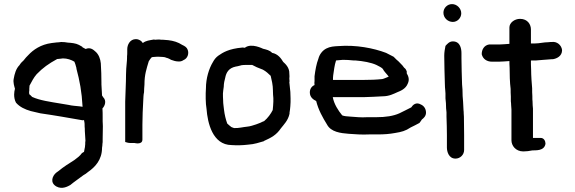

<svg xmlns="http://www.w3.org/2000/svg" viewBox="-20 -696 2805 937"><path d="M47 -312C43 -294 50 -274 53 -263C51 -255 49 -245 49 -235C49 -222 51 -208 58 -195C76 -174 102 -162 130 -154L177 -143C247 -133 314 -121 383 -109C386 -109 387 -110 390 -110C392 -94 393 -103 393 -79V-78C394 -71 394 -65 394 -57L397 -9C397 -8 396 -5 396 -2C396 6 396 11 395 16V17C395 24 392 30 390 45C389 46 383 49 380 51C370 65 358 74 343 85C319 100 289 119 265 139L254 147C236 162 222 195 255 214C284 230 312 213 323 207C342 191 365 176 387 159C396 154 402 150 410 143C443 120 478 85 478 25C479 19 480 12 480 5C481 1 481 -4 481 -6V-18C481 -31 482 -66 482 -80C482 -96 481 -91 481 -104V-122C481 -146 481 -146 480 -167C492 -179 501 -204 484 -221L478 -230C477 -248 476 -265 475 -284V-293C475 -324 474 -355 472 -387C470 -408 462 -431 445 -445C436 -453 421 -467 398 -457C395 -459 390 -461 383 -465L381 -468C375 -471 374 -472 365 -477C350 -485 328 -487 311 -488C302 -490 289 -491 280 -491H278C271 -490 263 -489 258 -489H257C248 -488 240 -487 232 -486C179 -479 142 -453 118 -427C110 -419 104 -413 95 -401C88 -395 81 -388 75 -378C58 -361 51 -335 47 -312ZM122 -247 123 -254V-264C123 -268 124 -269 124 -278C135 -298 144 -317 159 -334C189 -365 217 -385 259 -408C264 -408 268 -409 269 -409H271C276 -410 275 -409 287 -411C309 -411 328 -404 343 -395C346 -389 349 -379 353 -364V-361C369 -301 379 -249 383 -175H382C380 -175 377 -176 369 -177C350 -179 331 -180 315 -184L279 -190C225 -199 174 -206 137 -223L128 -232C124 -235 122 -234 122 -247Z M591 -3 602 0C608 2 618 2 631 2H637C638 2 675 12 675 -15V-88C675 -127 677 -165 679 -203C680 -220 680 -234 683 -246V-248C683 -258 684 -270 685 -283V-284C685 -332 695 -360 706 -397C710 -404 718 -415 721 -417C723 -417 729 -418 730 -418C736 -418 741 -419 744 -419H757C767 -418 784 -419 792 -414C797 -413 799 -412 806 -409L815 -404C826 -400 838 -396 851 -396C859 -396 866 -396 876 -403C896 -411 903 -435 896 -453C892 -465 882 -471 869 -477C849 -490 827 -497 801 -500C791 -501 783 -501 776 -502H775C768 -502 764 -502 759 -503H758C751 -503 744 -503 736 -502C736 -502 737 -503 731 -503H730C709 -499 692 -498 677 -486C671 -496 659 -505 643 -505C614 -505 601 -477 601 -456V-442C601 -435 601 -428 600 -421V-414C600 -398 597 -378 596 -360V-359C596 -352 595 -342 595 -332C595 -290 592 -245 591 -200Z M985 -265C983 -237 983 -191 988 -164C993 -97 1017 11 1110 12C1137 14 1165 13 1190 10C1223 8 1246 -1 1268 -7V-8C1303 -24 1328 -36 1351 -70C1365 -88 1386 -108 1393 -141V-146C1395 -156 1396 -168 1397 -179V-180C1397 -184 1398 -190 1398 -198V-216C1398 -227 1397 -237 1397 -246V-247C1396 -261 1394 -280 1392 -295L1393 -299V-300C1393 -305 1392 -309 1392 -312C1393 -320 1393 -327 1392 -337C1393 -366 1373 -384 1362 -394C1352 -411 1336 -433 1308 -438C1296 -451 1280 -454 1264 -458C1263 -458 1207 -488 1175 -463H1173L1166 -464H1163C1096 -458 1068 -440 1045 -424C1034 -416 1026 -406 1019 -393C1000 -362 985 -314 985 -265ZM1068 -240C1069 -249 1070 -262 1072 -273V-274C1072 -288 1076 -306 1079 -316C1084 -343 1097 -364 1130 -371C1144 -373 1154 -377 1160 -378H1162C1167 -379 1170 -379 1178 -379H1211L1233 -368L1263 -356C1281 -346 1288 -338 1301 -326C1306 -305 1312 -281 1312 -254V-252C1312 -239 1313 -228 1314 -217V-200C1314 -191 1312 -169 1311 -160V-159C1302 -141 1287 -120 1269 -105C1266 -104 1256 -100 1251 -97L1230 -89C1218 -85 1200 -79 1187 -78C1166 -76 1145 -70 1123 -71C1121 -71 1117 -73 1109 -76C1102 -81 1096 -87 1089 -93C1082 -112 1076 -136 1073 -162C1072 -174 1069 -189 1069 -204V-205C1068 -218 1068 -230 1068 -240Z M1492 -245C1492 -220 1511 -209 1523 -203C1534 -159 1555 -122 1576 -88C1595 -52 1642 -46 1682 -43C1713 -41 1745 -38 1782 -40H1824C1855 -40 1881 -42 1908 -47C1939 -52 1959 -57 1984 -74C1998 -81 2013 -88 2027 -96C2031 -102 2035 -106 2039 -113C2046 -118 2059 -129 2059 -146C2059 -166 2048 -180 2034 -186C2010 -200 1994 -183 1987 -172C1968 -163 1949 -152 1929 -143C1900 -130 1863 -124 1815 -124H1771C1742 -122 1717 -125 1689 -127C1673 -128 1659 -129 1650 -133C1631 -156 1610 -188 1604 -222H1757C1788 -223 1816 -224 1847 -226C1879 -226 1901 -238 1919 -246C1934 -252 1960 -262 1970 -288C1980 -309 1972 -326 1965 -338V-348C1961 -356 1961 -359 1952 -366C1947 -373 1942 -380 1933 -388C1928 -394 1921 -400 1915 -405L1901 -419C1890 -425 1878 -431 1864 -438C1803 -461 1718 -478 1630 -471C1611 -470 1591 -469 1572 -459C1553 -449 1539 -430 1534 -410C1524 -384 1519 -355 1515 -324V-300C1514 -295 1514 -289 1515 -281C1501 -275 1492 -262 1492 -245ZM1605 -306C1605 -313 1605 -320 1606 -328C1610 -353 1612 -377 1620 -401C1630 -402 1641 -403 1653 -404C1670 -404 1686 -403 1705 -401H1714C1752 -398 1791 -391 1817 -379C1829 -373 1843 -366 1848 -360C1854 -347 1868 -335 1877 -322C1869 -319 1852 -311 1845 -310H1844C1816 -307 1786 -306 1756 -306Z M2144 -634C2144 -609 2165 -589 2190 -589C2213 -589 2231 -609 2231 -631C2231 -655 2210 -676 2186 -676C2163 -676 2144 -657 2144 -634ZM2148 -424C2148 -378 2150 -333 2151 -288C2151 -276 2152 -264 2153 -254L2154 -240V-216C2156 -201 2157 -184 2157 -169V-168C2158 -162 2158 -156 2159 -148V-127C2160 -96 2161 -66 2161 -37V24C2161 44 2170 78 2203 78C2226 78 2245 59 2245 36V-37C2245 -68 2244 -98 2244 -127L2243 -143C2243 -147 2243 -151 2242 -159C2242 -170 2240 -189 2240 -199C2238 -217 2237 -238 2237 -258V-259C2236 -266 2236 -273 2235 -284C2234 -325 2232 -370 2232 -412V-436C2232 -455 2228 -494 2190 -494C2173 -494 2163 -482 2154 -472C2151 -457 2148 -441 2148 -424Z M2331 -431C2337 -407 2357 -395 2381 -395H2415C2432 -395 2446 -397 2466 -398C2466 -390 2466 -379 2467 -366C2467 -334 2468 -293 2472 -262C2472 -251 2472 -238 2473 -225V-202C2475 -190 2474 -176 2476 -161V-11C2476 14 2496 43 2534 43C2549 43 2563 41 2578 38C2593 37 2636 42 2642 6V5C2642 -6 2636 -23 2618 -23H2581V-166C2580 -176 2579 -187 2579 -199V-200C2578 -206 2578 -215 2578 -226V-227C2577 -239 2577 -251 2577 -264V-265C2575 -286 2572 -328 2572 -356C2571 -373 2571 -388 2571 -400C2571 -400 2572 -401 2573 -401H2596C2622 -404 2644 -404 2672 -407H2678C2697 -410 2723 -422 2723 -451V-452C2720 -476 2698 -495 2672 -491C2667 -491 2664 -491 2656 -490C2634 -490 2612 -484 2592 -484H2571V-553C2571 -575 2556 -604 2518 -604C2491 -604 2466 -585 2466 -562V-482C2447 -481 2433 -479 2419 -479H2367C2342 -475 2331 -453 2331 -433Z"/></svg>

Font: Scribbler
Style: Blk
Weight: 900
Designer: Mew Too
Foundry: Cannot Into Space Fonts
Version: Version 1.001